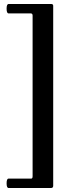

<svg xmlns="http://www.w3.org/2000/svg" viewBox="-20 -767 378 960"><path d="M23 173Q13 173 13 149.5Q13 126 23 126H136Q143 126 143 114.3V-689.2Q143 -700 133.8 -700H23Q13 -700 13 -723.5Q13 -747 23 -747H236Q246 -747 246 -738V162Q246 173 235 173Z"/></svg>

Font: Junicode VF
Style: Regular
Weight: 400
Designer: Peter S. Baker
Version: Version 2.213